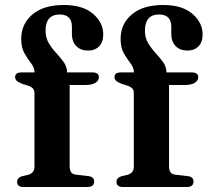

<svg xmlns="http://www.w3.org/2000/svg" viewBox="-20 -749 836 769"><path d="M259 -82Q259 -52 283.5 -49.5L334.5 -43.5Q357 -41 357 -21.5Q357 0 329.5 0H75Q48.5 0 48.5 -20.5Q48.5 -38 71 -44L91.5 -48.5Q118 -55.5 118 -81V-376.5Q118 -386.5 113 -393.2Q108 -400 94 -405.5L69.5 -413Q52.5 -420 46.5 -426Q40.5 -432 40.5 -440Q40.5 -459 66.5 -459H118.5Q118 -478 104.8 -495.2Q91.5 -512.5 78.2 -535.2Q65 -558 65 -592.5Q65 -653.5 110 -691.2Q155 -729 235 -729Q311.5 -729 352.5 -693.8Q393.5 -658.5 393.5 -611.5Q393.5 -580 376.8 -563.2Q360 -546.5 332.5 -546.5Q303 -546.5 285.5 -564.5Q268 -582.5 268 -613V-642.5Q268 -691 218.5 -691Q162.5 -690.5 162.5 -626Q162.5 -597.5 175.5 -576Q188.5 -554.5 205.5 -536.2Q222.5 -518 235.5 -499.8Q248.5 -481.5 248.5 -460V-459H350Q376 -459 376 -440Q376 -426.5 362.5 -417.5Q349 -408.5 319.5 -408.5H259ZM657 -82Q657 -52 681.5 -49.5L732.5 -43.5Q755 -41 755 -21.5Q755 0 727.5 0H473Q446.5 0 446.5 -20.5Q446.5 -38 469 -44L489.5 -48.5Q516 -55.5 516 -81V-376.5Q516 -386.5 511 -393.2Q506 -400 492 -405.5L467.5 -413Q450.5 -420 444.5 -426Q438.5 -432 438.5 -440Q438.5 -459 464.5 -459H516.5Q516 -478 502.8 -495.2Q489.5 -512.5 476.2 -535.2Q463 -558 463 -592.5Q463 -653.5 508 -691.2Q553 -729 633 -729Q709.5 -729 750.5 -693.8Q791.5 -658.5 791.5 -611.5Q791.5 -580 774.8 -563.2Q758 -546.5 730.5 -546.5Q701 -546.5 683.5 -564.5Q666 -582.5 666 -613V-642.5Q666 -691 616.5 -691Q560.5 -690.5 560.5 -626Q560.5 -597.5 573.5 -576Q586.5 -554.5 603.5 -536.2Q620.5 -518 633.5 -499.8Q646.5 -481.5 646.5 -460V-459H748Q774 -459 774 -440Q774 -426.5 760.5 -417.5Q747 -408.5 717.5 -408.5H657Z"/></svg>

Font: Fraunces 9pt S000 SemiBold
Style: Regular
Weight: 600
Version: Version 1.000; ttfautohint (v1.8.3)